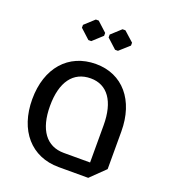

<svg xmlns="http://www.w3.org/2000/svg" viewBox="-129 -786 774 879"><g transform="rotate(20 258.5 -346.5)"><path d="M187 -593H201L248 -636V-650L201 -693H187L140 -650V-636ZM317 -593H331L379 -636V-650L331 -693H317L270 -650V-636ZM258 0H402L472 -68V-251C472 -403 388 -502 258 -502C124 -502 38 -403 38 -251C38 -99 124 0 258 0ZM258 -69C173 -69 125 -134 125 -250C125 -367 173 -432 258 -432C339 -432 386 -367 386 -250V-69Z"/></g></svg>

Font: Hejaz
Style: Regular
Weight: 400
Designer: Bandar Raffah (Arabic) and Santiago Orozco (Latin)
Foundry: Caramella and Typemade
Version: Version 1.010;hotconv 1.0.109;makeotfexe 2.5.65596